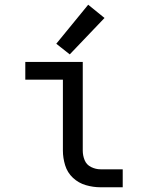

<svg xmlns="http://www.w3.org/2000/svg" viewBox="-20 -792 616 812"><path d="M405 0H499V-76H405Q385 -76 365.5 -85.5Q346 -95 338 -114.5Q330 -134 330 -155V-530H87V-455H246V-155Q246 -124 255.5 -93Q265 -62 288.5 -40Q312 -18 343 -9Q374 0 405 0ZM275 -562 422 -716 353 -772 218 -607Z"/></svg>

Font: Iosevka SS01 Extended
Style: Regular
Weight: 400
Width: 7
Monospace: yes
Designer: Belleve Invis
Foundry: Belleve Invis
Version: Version 3.4.7; ttfautohint (v1.8.3)